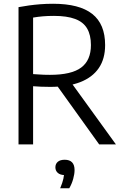

<svg xmlns="http://www.w3.org/2000/svg" viewBox="-20 -768 657 1021"><path d="M78.5 0V-730Q105 -735 134 -739Q163 -743 194.8 -745.5Q226.5 -748 262.5 -748Q402 -748 470.5 -694Q539 -640 539 -528.5Q539 -455 505.2 -405.8Q471.5 -356.5 406.5 -331.2Q341.5 -306 246.5 -306Q218 -306 197.2 -307Q176.5 -308 156 -309.5V0ZM507.5 0 258.5 -347H345.5L596.5 0ZM245.5 -370Q360 -370 411.8 -408.8Q463.5 -447.5 463.5 -528.5Q463.5 -582 443.2 -616.5Q423 -651 379.5 -667.2Q336 -683.5 267 -683.5Q233.5 -683.5 207.8 -681.2Q182 -679 156 -674.5V-374Q173 -373 186.8 -372Q200.5 -371 214.5 -370.5Q228.5 -370 245.5 -370ZM300 233Q312.5 203.5 317 182.5Q321.5 161.5 321.5 141L333.5 163H325.5Q300.5 163 287.5 151.5Q274.5 140 274.5 122Q274.5 103.5 287.2 92.5Q300 81.5 324 81.5Q350 81.5 363.2 95.2Q376.5 109 376.5 136Q376.5 157.5 369.2 183.5Q362 209.5 348.5 233Z"/></svg>

Font: Encode Sans SemiCondensed
Style: Regular
Weight: 400
Width: 4
Designer: Multiple Designers
Foundry: Impallari Type
Version: Version 3.002